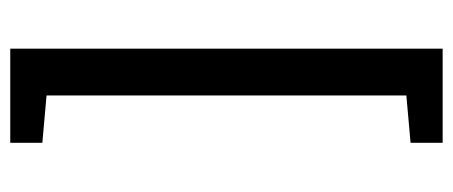

<svg xmlns="http://www.w3.org/2000/svg" viewBox="-268 -466 862 365"><g transform="rotate(-90 162.5 -284.0)"><path d="M73 66 163 58V-626L73 -634V-695H252V127H73Z"/></g></svg>

Font: Martel Sans
Style: Regular
Weight: 400
Designer: Dan Reynolds and Mathieu Réguer
Foundry: Dan Reynolds and Mathieu Réguer
Version: Version 1.002; ttfautohint (v1.1) -l 5 -r 5 -G 72 -x 0 -D la